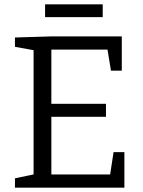

<svg xmlns="http://www.w3.org/2000/svg" viewBox="-20 -866 661 886"><path d="M504 -164H554V0H49V-43L148 -64L135 -46V-650L148 -632L49 -650V-693L216 -698H542V-540H492L474 -650L491 -637H202L217 -652V-372L202 -387H469V-327H202L217 -344V-46L202 -61H504L486 -46ZM454 -846V-787H188V-846Z"/></svg>

Font: Bitter Thin
Style: Regular
Weight: 400
Version: Version 3.021